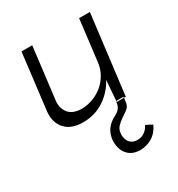

<svg xmlns="http://www.w3.org/2000/svg" viewBox="-156 -504 791 851"><g transform="rotate(-30 240.0 -79.0)"><path d="M369 0H332L340 -103Q313 -53 266 -22Q219 9 158 9Q99 9 68.5 -24Q38 -57 43 -111L78 -400H133L100 -130Q98 -96 117 -72Q136 -48 180 -46Q211 -46 239.5 -56.5Q268 -67 290.5 -85.5Q313 -104 328 -130Q343 -156 347 -187L373 -400H428L378 5H368ZM332 0H331L330 7Q328 21 323 29.5Q318 38 311 43.5Q304 49 296.5 53Q289 57 282 61Q254 79 242.5 102.5Q231 126 231 152Q231 192 253.5 217Q276 242 317 242Q349 242 377.5 225Q406 208 422 173Q414 168 405.5 164Q397 160 389 156Q381 174 365 185.5Q349 197 328 197Q303 197 290 181.5Q277 166 277 143Q277 117 290 103Q303 89 319 78.5Q335 68 349 57.5Q363 47 366 28L369 5H332Z"/></g></svg>

Font: Josefin Sans
Style: Italic
Weight: 400
Italic angle: -7.5°
Designer: Santiago Orozco
Foundry: Typemade